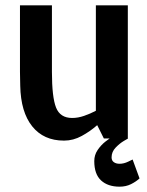

<svg xmlns="http://www.w3.org/2000/svg" viewBox="-20 -520 553 721"><path d="M220 8Q144 8 101 -45.5Q58 -99 56 -198L55 -250V-500H175V-250Q175 -155 190.5 -116Q206 -77 251 -77Q273 -77 296 -85Q319 -93 340 -104V-500H460V0H370L345 -50Q319 -27 287 -9.5Q255 8 221 8Q220 8 220 8ZM461 0Q461 0 445.5 9Q430 18 414.5 34Q399 50 399 71Q399 83 407.5 89Q416 95 429 95Q445 95 461.5 87Q478 79 478 79L504 150Q491 162 472 171.5Q453 181 429 181Q385 181 359.5 157.5Q334 134 334 85Q334 62 346.5 43.5Q359 25 375.5 12Q392 -1 405 -8.5Q418 -16 418 -16Z"/></svg>

Font: Epunda Sans SemiBold
Style: Regular
Weight: 600
Designer: Simon Atzbach
Foundry: typofactur
Version: Version 2.204; ttfautohint (v1.8.4.7-5d5b)